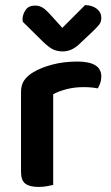

<svg xmlns="http://www.w3.org/2000/svg" viewBox="-20 -731 437 758"><path d="M190 -1Q181 1 166 4Q151 7 132 7Q97 7 80 -6Q63 -19 63 -52V-369Q63 -395 75 -413Q87 -431 110 -445Q141 -464 186.5 -476Q232 -488 285 -488Q380 -488 380 -429Q380 -415 375.5 -402.5Q371 -390 366 -382Q343 -387 309 -387Q274 -387 243 -379Q212 -371 190 -359ZM226 -621 316 -711Q345 -710 362.5 -696Q380 -682 380 -660Q380 -644 370.5 -632.5Q361 -621 343 -604L290 -554Q261 -528 228 -528Q207 -528 190.5 -535.5Q174 -543 149 -567L70 -645Q69 -649 69 -654Q69 -674 81 -691.5Q93 -709 118 -709Q134 -709 146.5 -702Q159 -695 179 -673Z"/></svg>

Font: Baloo Tammudu 2 SemiBold
Style: Regular
Weight: 600
Designer: Maithili Shingre, Omkar Shende and Ek Type
Foundry: Ek Type
Version: Version 1.640;hotconv 1.0.111;makeotfexe 2.5.65597; ttfautoh